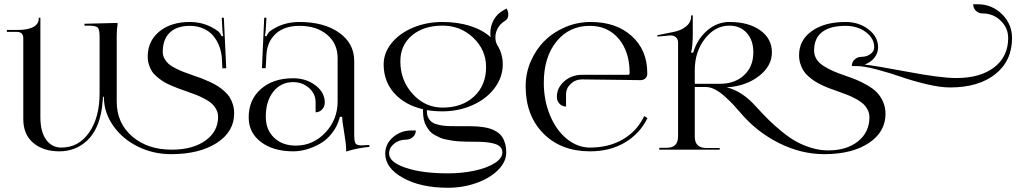

<svg xmlns="http://www.w3.org/2000/svg" viewBox="-20 -700 4788 898"><path d="M88.9 -143.1V-521Q88.9 -550.8 59.1 -550.8H12.2V-560.1H68.8Q85.4 -560.1 100.8 -562.7Q116.2 -565.4 130.1 -571Q144 -576.7 152.6 -587.4Q161.1 -598.1 161.1 -612.8V-617.2H168.9V-532.2V-151.9Q168.9 -84 195.6 -46.9Q222.2 -9.8 267.1 -9.8Q347.7 -9.8 396.7 -80.1Q445.8 -150.4 445.8 -265.1V-526.9Q445.8 -562.5 437 -571.3Q428.2 -580.1 392.1 -580.1H375V-588.9L529.8 -592.8V-585Q525.9 -561 525.9 -532.2V-225.1Q525.9 -124.5 597.9 -62.3Q669.9 0 783.2 0Q880.9 0 940.4 -42.2Q1000 -84.5 1000 -153.8Q1000 -172.4 991.5 -188.2Q982.9 -204.1 970.7 -215.3Q958.5 -226.6 937.3 -237.8Q916 -249 898.2 -256.1Q880.4 -263.2 853 -272.5Q829.6 -280.8 814.9 -286.1Q800.3 -291.5 778.8 -300.8Q757.3 -310.1 743.9 -318.6Q730.5 -327.1 715.1 -339.8Q699.7 -352.5 691.2 -365.7Q682.6 -378.9 676.8 -397Q670.9 -415 670.9 -435.1Q670.9 -507.8 725.1 -552.5Q779.3 -597.2 868.2 -597.2Q941.9 -597.2 1001 -553.2Q1005.4 -549.8 1010.7 -541.5Q1016.1 -533.2 1017.1 -529.8L1023.9 -532.2Q1021.5 -540 1020 -564L1017.1 -617.2H1026.9L1038.1 -380.9L1020 -380.4L1018.1 -422.4Q1016.6 -453.1 1006.8 -480.5Q997.1 -507.8 979.2 -530.3Q961.4 -552.7 932.6 -565.9Q903.8 -579.1 868.2 -579.1Q807.1 -579.1 774.2 -547.6Q741.2 -516.1 741.2 -457Q741.2 -439.9 749.5 -425.3Q757.8 -410.6 769.3 -400.6Q780.8 -390.6 801.8 -380.1Q822.8 -369.6 839.4 -363.3Q856 -356.9 883.8 -347.2Q907.2 -339.4 923.3 -333.3Q939.5 -327.1 961.2 -317.1Q982.9 -307.1 997.8 -297.6Q1012.7 -288.1 1028.3 -274.4Q1043.9 -260.7 1053.5 -246.1Q1063 -231.4 1069.1 -211.7Q1075.2 -191.9 1075.2 -169.9Q1075.2 -84 993.9 -31.5Q912.6 21 779.8 21Q696.3 21 624 -14.9Q551.8 -50.8 508.8 -112.8Q465.8 -174.8 465.8 -247.1H461.9L457 -195.8Q441.9 -93.3 387.7 -42.7Q333.5 7.8 257.8 7.8Q182.1 7.8 135.5 -31.7Q88.9 -71.3 88.9 -143.1Z M1559.1 -428.2Q1559.1 -496.1 1510 -537.6Q1460.9 -579.1 1380.9 -579.1Q1309.1 -579.1 1269 -541.5Q1229 -503.9 1226.1 -443.4L1222.7 -381.3L1205.1 -380.9L1215.8 -617.2H1226.1L1223.1 -564Q1221.7 -542.5 1218.8 -532.2L1226.1 -529.8Q1227.1 -533.7 1232.2 -541.7Q1237.3 -549.8 1241.7 -553.2Q1300.8 -597.2 1379.9 -597.2Q1495.6 -597.2 1566.2 -547.1Q1636.7 -497.1 1636.7 -415V-70.8Q1636.7 -39.6 1642.6 -29.8Q1648.4 -20 1669.9 -20L1689.9 -21L1707 -22L1708 -13.2Q1647.9 -7.3 1599.1 8.8V1Q1599.1 -26.4 1588.4 -88.9Q1580.6 -133.3 1580.1 -153.8H1569.8Q1559.1 -111.3 1533.7 -78.4Q1508.3 -45.4 1476.3 -27.6Q1444.3 -9.8 1412.6 -1Q1380.9 7.8 1352.1 7.8Q1257.8 7.8 1200.4 -35.9Q1143.1 -79.6 1143.1 -150.9Q1143.1 -233.4 1200.2 -283.7Q1257.3 -334 1351.1 -334Q1412.1 -334 1455.6 -300.8Q1499 -267.6 1499 -220.2Q1499 -201.7 1486.6 -188.2Q1474.1 -174.8 1456.1 -174.8V-222.2Q1456.1 -261.2 1425.3 -288.6Q1394.5 -315.9 1351.1 -315.9Q1293.5 -315.9 1258.3 -271.2Q1223.1 -226.6 1223.1 -153.8Q1223.1 -93.3 1261.7 -56.2Q1300.3 -19 1363.8 -19Q1444.3 -19 1501.7 -79.8Q1559.1 -140.6 1559.1 -226.1Z M2049.8 -580.1Q1960.9 -580.1 1906.7 -534.2Q1852.5 -488.3 1852.5 -413.1Q1852.5 -323.7 1910.4 -260.3Q1968.3 -196.8 2049.8 -196.8Q2141.6 -196.8 2197.5 -249Q2253.4 -301.3 2253.4 -386.2Q2253.4 -466.3 2193.8 -523.2Q2134.3 -580.1 2049.8 -580.1ZM1799.8 18.1Q1799.8 58.6 1877.4 84.7Q1955.1 110.8 2074.7 110.8Q2141.6 110.8 2200.2 98.1Q2258.8 85.4 2294.2 62.7Q2329.6 40 2329.6 13.2Q2329.6 -2.4 2319.6 -12.9Q2309.6 -23.4 2289.8 -28.6Q2270 -33.7 2248.8 -35.4Q2227.5 -37.1 2197.3 -37.1Q2176.8 -37.1 2164.3 -37.4Q2151.9 -37.6 2131.6 -38.6Q2111.3 -39.6 2098.4 -41.7Q2085.4 -43.9 2067.4 -47.4Q2049.3 -50.8 2037.6 -56.2Q2025.9 -61.5 2012.2 -69.1Q1998.5 -76.7 1989.7 -87.2Q1981 -97.7 1973.4 -110.8Q1965.8 -124 1962.2 -141.4Q1958.5 -158.7 1958.5 -179.2V-189Q1873 -209 1823.7 -264.4Q1774.4 -319.8 1774.4 -398.9Q1774.4 -452.6 1811.3 -498.3Q1848.1 -543.9 1911.4 -570.6Q1974.6 -597.2 2048.8 -597.2Q2121.1 -597.2 2179.2 -578.6Q2237.3 -560.1 2274.9 -525.9Q2273.4 -535.2 2273.4 -545.4Q2273.4 -578.1 2288.8 -606.2Q2304.2 -634.3 2332 -650.4L2349.6 -660.2Q2357.4 -646.5 2357.4 -630.9Q2357.4 -611.3 2340.8 -601.6Q2320.8 -589.8 2308.8 -569.1Q2296.9 -548.3 2296.9 -525.4Q2296.9 -504.4 2306.6 -487.8Q2331.5 -447.8 2331.5 -398.9Q2331.5 -339.4 2293.7 -288.6Q2255.9 -237.8 2190.7 -208.5Q2125.5 -179.2 2048.8 -179.2Q2010.3 -179.2 1976.6 -185.1V-179.2Q1976.6 -161.1 1983.6 -148.2Q1990.7 -135.3 2001.5 -127.9Q2012.2 -120.6 2030.3 -116.5Q2048.3 -112.3 2064.9 -111.1Q2081.5 -109.9 2105.5 -109.9H2167.5Q2189.5 -109.9 2206.3 -108.9Q2223.1 -107.9 2242.7 -105Q2262.2 -102.1 2276.6 -96.9Q2291 -91.8 2305.2 -82.5Q2319.3 -73.2 2328.1 -60.5Q2336.9 -47.9 2342.3 -29.1Q2347.7 -10.3 2347.7 13.2Q2347.7 56.6 2310.1 94.7Q2272.5 132.8 2209.2 155.5Q2146 178.2 2074.7 178.2Q1948.2 178.2 1865 132.1Q1781.7 85.9 1781.7 18.1Q1781.7 -26.4 1817.9 -58.1Q1854 -89.8 1904.8 -89.8H1924.8Q1924.8 -71.8 1911.4 -59.3Q1897.9 -46.9 1879.4 -46.9Q1846.7 -46.9 1823.2 -27.8Q1799.8 -8.8 1799.8 18.1Z M2702.6 -328.6Q2671.4 -328.6 2649.4 -307.9Q2627.4 -287.1 2627.4 -258.3V-201.7Q2609.4 -201.7 2596.9 -214.8Q2584.5 -228 2584.5 -246.6Q2584.5 -289.6 2619.1 -319.8Q2653.8 -350.1 2702.6 -350.1H2917Q2924.8 -350.1 2924.8 -358.9Q2924.8 -458 2873.8 -518.6Q2822.8 -579.1 2738.8 -579.1Q2642.1 -579.1 2582.8 -505.9Q2523.4 -432.6 2523.4 -313Q2523.4 -230.5 2552.5 -160.6Q2581.5 -90.8 2631.3 -50.3Q2681.2 -9.8 2739.7 -9.8Q2828.1 -9.8 2894 -48.6Q2960 -87.4 2993.2 -157.2L3008.3 -147.5Q2972.2 -74.2 2902.3 -33.2Q2832.5 7.8 2739.7 7.8Q2604 7.8 2521.2 -75.9Q2438.5 -159.7 2438.5 -296.9Q2438.5 -357.9 2462.6 -413.6Q2486.8 -469.2 2527.6 -509.5Q2568.4 -549.8 2624.5 -573.5Q2680.7 -597.2 2742.7 -597.2Q2861.8 -597.2 2934.6 -531.5Q3007.3 -465.8 3007.3 -358.9V-354Q3007.3 -341.8 2998.3 -333.5Q2989.3 -325.2 2976.6 -325.2Z M4121.6 -168Q4121.6 -82.5 4043 -30.8Q3964.4 21 3835.4 21Q3727.5 21 3624 -30.5Q3520.5 -82 3444.3 -171.4Q3424.8 -194.3 3408.9 -211.2Q3393.1 -228 3369.9 -249Q3346.7 -270 3324.2 -281.5Q3301.8 -293 3282.2 -293H3229.5V-61Q3229.5 -7.8 3283.2 -7.8H3346.2V0H3063.5V-8.8H3098.6Q3151.4 -8.8 3151.4 -62V-502Q3151.4 -515.6 3142.1 -524.9Q3132.8 -534.2 3118.2 -534.2H3114.3L3055.2 -528.8L3054.2 -535.2L3131.3 -550.8Q3165 -557.1 3188.7 -576.2Q3212.4 -595.2 3212.4 -624V-627.9H3220.2V-547.9Q3220.2 -481.4 3212.4 -456.1V-454.1H3222.2Q3241.2 -517.6 3287.6 -557.4Q3334 -597.2 3391.6 -597.2Q3481.4 -597.2 3535.9 -558.1Q3590.3 -519 3590.3 -455.1Q3590.3 -391.1 3529.3 -344Q3468.3 -296.9 3378.9 -291.5Q3450.2 -273.9 3512.2 -205.6Q3546.4 -168 3574.2 -140.4Q3602.1 -112.8 3637.5 -84Q3672.9 -55.2 3705.3 -37.4Q3737.8 -19.5 3776.1 -8.1Q3814.5 3.4 3853.5 3.4Q3940.4 3.4 3993.4 -39.3Q4046.4 -82 4046.4 -151.9Q4046.4 -170.4 4038.1 -186.5Q4029.8 -202.6 4017.1 -214.4Q4004.4 -226.1 3983.6 -237.3Q3962.9 -248.5 3944.3 -255.9Q3925.8 -263.2 3899.4 -272.5Q3877.4 -280.3 3861.6 -286.1Q3845.7 -292 3825.2 -301.5Q3804.7 -311 3790.5 -320.3Q3776.4 -329.6 3761.5 -342.5Q3746.6 -355.5 3737.8 -369.6Q3729 -383.8 3723.1 -402.3Q3717.3 -420.9 3717.3 -441.9Q3717.3 -512.2 3776.9 -554.7Q3836.4 -597.2 3934.6 -597.2Q3997.6 -597.2 4042.2 -562.5Q4086.9 -527.8 4086.9 -479Q4086.9 -451.7 4069.6 -429.9Q4052.2 -408.2 4023.9 -397.9Q4066.9 -394 4223.4 -364.5Q4379.9 -335 4452.6 -335Q4564.9 -335 4630.1 -385.3Q4695.3 -435.5 4695.3 -522Q4695.3 -569.3 4660.2 -603.3Q4625 -637.2 4575.7 -637.2Q4557.1 -637.2 4544.4 -649.7Q4531.7 -662.1 4531.7 -680.2H4551.8Q4619.1 -680.2 4666.3 -633.8Q4713.4 -587.4 4713.4 -522Q4713.4 -415.5 4635.3 -353.3Q4557.1 -291 4423.3 -291Q4377 -291 4311.8 -306.6Q4246.6 -322.3 4192.6 -341.1Q4138.7 -359.9 4079.3 -375.5Q4020 -391.1 3983.9 -391.1H3963.9Q3963.9 -409.2 3977.1 -421.6Q3990.2 -434.1 4008.8 -434.1Q4033.7 -434.1 4051.3 -447.3Q4068.8 -460.4 4068.8 -479Q4068.8 -520.5 4029.8 -549.8Q3990.7 -579.1 3934.6 -579.1Q3862.3 -579.1 3825 -550Q3787.6 -521 3787.6 -463.9Q3787.6 -441.9 3798.6 -423.8Q3809.6 -405.8 3831.5 -391.8Q3853.5 -377.9 3875.5 -368.2Q3897.5 -358.4 3930.2 -347.2Q3962.9 -335.9 3985.6 -326.7Q4008.3 -317.4 4036.4 -301.3Q4064.5 -285.2 4081.3 -267.8Q4098.1 -250.5 4109.9 -224.6Q4121.6 -198.7 4121.6 -168ZM3229.5 -308.1H3346.2Q3417 -308.1 3460.2 -348.4Q3503.4 -388.7 3503.4 -455.1Q3503.4 -511.7 3472.7 -545.9Q3441.9 -580.1 3391.6 -580.1Q3324.7 -580.1 3277.1 -519Q3229.5 -458 3229.5 -372.1Z"/></svg>

Font: FoglihtenNo07calt
Style: Regular
Weight: 500
Designer: gluk (gluksza@wp.pl)
Foundry: gluk (gluksza@wp.pl)
Version: Version 0.844